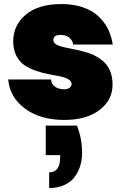

<svg xmlns="http://www.w3.org/2000/svg" viewBox="-20 -591 619 957"><path d="M208 35.2H363.8Q389.2 101.1 389.2 169.9Q389.2 206.5 379.2 238Q369.1 269.5 349.6 293.9Q330.1 318.4 298.1 332.3Q266.1 346.2 225.1 346.2V268.1Q279.8 268.1 279.8 192.9V182.1H208ZM541 -168.9Q541 -92.3 476.1 -42.7Q411.1 6.8 300.8 6.8Q180.7 6.8 104.5 -49.8Q28.3 -106.4 21 -194.8H233.9Q237.3 -170.4 255.1 -158.2Q272.9 -146 299.8 -146Q316.4 -146 326.7 -153.6Q336.9 -161.1 336.9 -171.9Q336.9 -186.5 320.8 -195.8Q304.7 -205.1 279.1 -210.4Q253.4 -215.8 222.4 -221.4Q191.4 -227.1 160.4 -237.8Q129.4 -248.5 103.8 -264.9Q78.1 -281.2 62 -312Q45.9 -342.8 45.9 -384.8Q45.9 -465.3 108.6 -518.1Q171.4 -570.8 286.1 -570.8Q344.7 -570.8 391.4 -555.2Q438 -539.6 468.8 -511.5Q499.5 -483.4 517.6 -447.8Q535.6 -412.1 542 -369.1H345.2Q340.8 -391.6 324.2 -404.3Q307.6 -417 280.8 -417Q246.1 -417 246.1 -391.1Q246.1 -379.9 256.1 -372.3Q266.1 -364.7 283.2 -359.9Q300.3 -355 322.5 -350.8Q344.7 -346.7 369.1 -341.1Q393.6 -335.4 418 -327.9Q442.4 -320.3 464.6 -307.1Q486.8 -293.9 503.9 -276.4Q521 -258.8 531 -231.2Q541 -203.6 541 -168.9Z"/></svg>

Font: SVN-Poppins Black
Style: Regular
Weight: 900
Designer: Ninad Kale (Devanagari), Jonny Pinhorn (Latin)
Foundry: Indian Type Foundry
Version: Version 3.002 2017